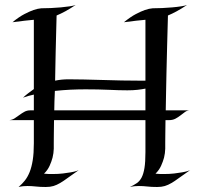

<svg xmlns="http://www.w3.org/2000/svg" viewBox="-20 -747 798 767"><path d="M282.2 -727.1Q259.3 -711.9 241 -701.9Q222.7 -691.9 206.1 -685.1Q205.1 -643.1 204.1 -607.2Q203.1 -571.3 202.4 -539.6Q201.7 -507.8 201.2 -479.5Q200.7 -451.2 200.2 -424.8Q226.1 -430.2 253.9 -430.2Q280.8 -430.2 316.2 -429.4Q351.6 -428.7 389.6 -427.5Q427.7 -426.3 466.3 -425.5Q504.9 -424.8 538.1 -424.8H561V-668Q545.9 -666.5 524.2 -664.3Q502.4 -662.1 475.1 -658.2Q501.5 -679.7 522.5 -690.7Q543.5 -701.7 558.6 -707Q576.2 -712.9 589.8 -713.9Q607.4 -713.9 627.9 -714.8Q648.4 -715.8 668 -717.5Q687.5 -719.2 703.4 -721.7Q719.2 -724.1 727.1 -727.1Q704.1 -711.9 685.8 -701.9Q667.5 -691.9 650.9 -685.1Q648.9 -615.7 647.5 -558.8Q646 -502 645 -455.6Q644 -409.2 643.3 -372.3Q642.6 -335.4 642.1 -306.2H735.8Q726.6 -305.2 718.3 -299.1Q710 -293 700.9 -285.9Q691.9 -278.8 680.9 -272.9Q669.9 -267.1 654.8 -267.1H641.1Q640.6 -232.9 640.4 -210.9Q640.1 -189 640.1 -176.3V-152.8Q639.6 -134.8 635.3 -117.2Q631.3 -102.1 623.5 -84.7Q615.7 -67.4 601.1 -53.2Q609.9 -52.2 618.2 -52Q626.5 -51.8 634.8 -51.8Q657.7 -51.8 676 -54Q694.3 -56.2 707.8 -58.6Q721.2 -61 729 -63.5Q736.8 -65.9 738.8 -66.9Q712.9 -49.3 695.8 -36.6Q678.7 -23.9 665 -15.9Q651.4 -7.8 638.4 -3.9Q625.5 0 607.9 0Q584.5 0 568.1 -2Q551.8 -3.9 535.2 -3.9Q526.9 -3.9 518.3 -3.2Q509.8 -2.4 499 0Q514.6 -7.3 526.4 -15.4Q538.1 -23.4 545.7 -37.8Q553.2 -52.2 557.1 -75.9Q561 -99.6 561 -139.2V-267.1H195.8Q195.3 -232.9 195.1 -210.9Q194.8 -189 194.8 -176.3V-152.8Q194.3 -134.8 189.9 -117.2Q186 -102.1 178.2 -84.7Q170.4 -67.4 155.8 -53.2Q165 -52.2 173.3 -52Q181.6 -51.8 189.9 -51.8Q212.9 -51.8 231.2 -54Q249.5 -56.2 262.9 -58.6Q276.4 -61 284.2 -63.5Q292 -65.9 293.9 -66.9Q268.1 -49.3 251 -36.6Q233.9 -23.9 220.2 -15.9Q206.5 -7.8 193.6 -3.9Q180.7 0 163.1 0Q139.6 0 123 -2Q106.4 -3.9 89.8 -3.9Q81.5 -3.9 73 -3.2Q64.5 -2.4 54.2 0Q67.9 -11.7 79.1 -25.6Q90.3 -39.6 98.4 -59.6Q106.4 -79.6 110.8 -107.4Q115.2 -135.3 115.2 -174.8V-267.1H17.1Q28.8 -268.1 38.6 -274.4Q48.3 -280.8 57.9 -287.8Q67.4 -294.9 77.6 -300.5Q87.9 -306.2 101.1 -306.2H115.2V-369.1Q104 -366.7 93.3 -363.8Q82.5 -360.8 71.8 -356.9Q82.5 -366.7 93.3 -375Q104 -383.3 115.2 -391.1V-668Q100.1 -666.5 78.6 -664.3Q57.1 -662.1 29.8 -658.2Q56.2 -679.7 77.4 -690.7Q98.6 -701.7 113.8 -707Q131.3 -712.9 145 -713.9Q162.1 -713.9 182.9 -714.8Q203.6 -715.8 222.9 -717.5Q242.2 -719.2 258.3 -721.7Q274.4 -724.1 282.2 -727.1ZM561 -393.1Q546.9 -390.1 529.3 -388.2Q511.7 -386.2 488.8 -386.2Q457 -386.2 414.6 -388.2Q372.1 -390.1 321.8 -390.1Q292 -390.1 261.5 -388.7Q231 -387.2 199.2 -383.8Q198.2 -360.4 197.5 -341.8Q196.8 -323.2 196.8 -306.2H561ZM738.8 -66.9V-67.4H739.3Q739.7 -67.9 740.2 -67.9ZM293.9 -66.9V-67.4Q294.4 -67.9 294.9 -67.9Z"/></svg>

Font: Quintessential
Style: Regular
Weight: 400
Designer: Astigmatic (AOETI)
Foundry: Astigmatic (AOETI)
Version: Version 1.000